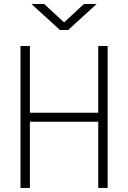

<svg xmlns="http://www.w3.org/2000/svg" viewBox="-20 -918 626 938"><path d="M460 0V-323.2H126V0H80.1V-693.4H126V-367.2H460V-693.4H505.9V0ZM272.9 -771.5 133.8 -898.4H195.8L293 -808.6L390.1 -898.4H452.1L313 -771.5Z"/></svg>

Font: Cascadia Mono ExtraLight
Style: Regular
Weight: 200
Monospace: yes
Designer: Aaron Bell
Foundry: Saja Typeworks
Version: Version 2404.023; ttfautohint (v1.8.4)